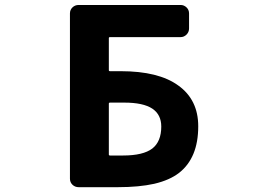

<svg xmlns="http://www.w3.org/2000/svg" viewBox="-20 -776 1040 776"><path d="M297.9 -19.5Q283.2 -19.5 272.9 -29.3Q262.7 -39.1 262.7 -53.7V-721.7Q262.7 -736.3 272.9 -746.1Q283.2 -755.9 297.9 -755.9H710Q723.6 -755.9 733.9 -746.1Q744.1 -736.3 744.1 -721.7V-661.1Q744.1 -646.5 733.9 -636.2Q723.6 -626 710 -626H424.8Q419.9 -626 419.9 -622.1V-492.2Q419.9 -488.3 424.8 -488.3H467.8Q621.1 -488.3 700.2 -430.7Q781.2 -373 781.2 -265.6Q781.2 -201.2 761.7 -154.3Q742.2 -107.4 704.1 -77.6Q666 -47.9 603.5 -33.2Q542 -19.5 457 -19.5ZM477.5 -147.5Q558.6 -147.5 595.7 -175.8Q631.8 -204.1 631.8 -264.6Q631.8 -312.5 595.7 -336.9Q558.6 -361.3 482.4 -361.3Q481.4 -361.3 480.5 -361.3H424.8Q419.9 -361.3 419.9 -357.4V-151.4Q419.9 -147.5 424.8 -147.5Z"/></svg>

Font: Rounded-L Mgen+ 1mn bold
Style: Bold
Weight: 700
Designer: [Source Han Sans]
Ryoko NISHIZUKA  (kana & ideographs); Paul D. Hunt (Latin, Greek & Cyrillic); Wenlong ZHANG  (bopomofo
Version: Version 1.059.20150602